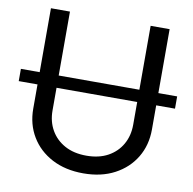

<svg xmlns="http://www.w3.org/2000/svg" viewBox="-90 -810 910 904"><g transform="rotate(10 365.5 -358.5)"><path d="M738.8 -421.9V-363.3H-8.3V-421.9ZM365.7 11.7Q279.8 11.7 215.8 -22Q151.9 -55.7 116.7 -114.3Q81.5 -172.9 81.5 -247.6V-727.5H172.4V-254.4Q172.4 -202.1 195.8 -161.1Q219.2 -120.1 262.5 -96.4Q305.7 -72.8 365.7 -72.8Q425.8 -72.8 468.8 -96.4Q511.7 -120.1 534.9 -161.1Q558.1 -202.1 558.1 -254.4V-727.5H648.9V-247.6Q648.9 -172.9 613.8 -114.3Q578.6 -55.7 515.1 -22Q451.7 11.7 365.7 11.7Z"/></g></svg>

Font: Inter 20pt
Style: Regular
Weight: 400
Version: Version 4.001;git-66647c0bb